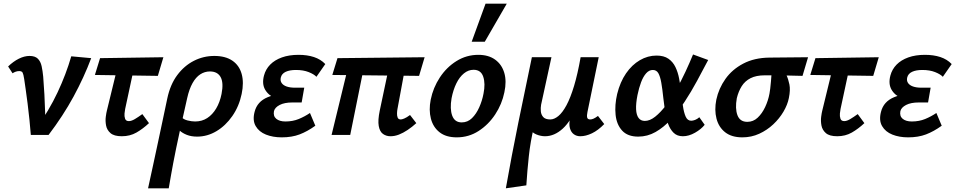

<svg xmlns="http://www.w3.org/2000/svg" viewBox="-20 -731 5175 1040"><path d="M147 0Q144 -38 139.5 -82.5Q135 -127 129.5 -170Q124 -213 119 -248Q114 -283 111 -303Q107 -329 102.5 -337.5Q98 -346 84 -346Q74 -346 64.5 -342.5Q55 -339 48 -334L24 -371Q52 -398 82 -413Q112 -428 140 -428Q170 -428 185 -413Q200 -398 205.5 -372.5Q211 -347 214 -316Q218 -268 220.5 -219.5Q223 -171 224.5 -122.5Q226 -74 225 -26L176 -35Q246 -133 292 -231Q338 -329 366 -426L474 -416Q435 -312 378.5 -208Q322 -104 243 0Z M640 7Q598 7 578.5 -10Q559 -27 554.5 -51.5Q550 -76 553 -98.5Q556 -121 559 -132L627 -411H716L658 -141Q656 -132 654.5 -116.5Q653 -101 657.5 -88Q662 -75 678 -75Q692 -75 710.5 -86Q729 -97 751 -113L787 -64Q754 -33 719 -13Q684 7 640 7ZM494 -325 522 -416 865 -421 835 -320Z M782 289Q796 225 809.5 162.5Q823 100 836 39Q849 -22 861.5 -81Q874 -140 886 -197Q902 -273 940 -324Q978 -375 1030 -401.5Q1082 -428 1141 -428Q1201 -428 1238.5 -402.5Q1276 -377 1289 -330.5Q1302 -284 1289 -222Q1275 -155 1238.5 -102.5Q1202 -50 1152.5 -20.5Q1103 9 1048 9Q1016 9 992 -0.5Q968 -10 953 -24Q938 -38 933 -51L963 -97Q974 -84 996 -78.5Q1018 -73 1037 -73Q1074 -73 1102.5 -91.5Q1131 -110 1151 -143.5Q1171 -177 1180 -222Q1192 -283 1175 -313.5Q1158 -344 1117 -344Q1089 -344 1065 -328.5Q1041 -313 1023 -281Q1005 -249 994 -200Q972 -103 957.5 -37.5Q943 28 934 73Q925 118 918.5 151.5Q912 185 906.5 217Q901 249 894 289Z M1506 13Q1458 13 1420.5 -2Q1383 -17 1365 -48Q1347 -79 1359 -125Q1373 -181 1430 -204.5Q1487 -228 1565 -228L1560 -182Q1512 -182 1473 -198Q1434 -214 1416 -245.5Q1398 -277 1410 -322Q1419 -356 1443.5 -381Q1468 -406 1507 -420Q1546 -434 1597 -434Q1644 -434 1680.5 -422Q1717 -410 1742 -384L1694 -315Q1681 -329 1652 -340.5Q1623 -352 1583 -352Q1549 -352 1527.5 -342Q1506 -332 1501 -311Q1497 -294 1505.5 -281.5Q1514 -269 1532.5 -262.5Q1551 -256 1578 -256H1628L1614 -176H1564Q1521 -176 1495 -162.5Q1469 -149 1464 -129Q1459 -102 1476.5 -87.5Q1494 -73 1526 -73Q1566 -73 1598.5 -86.5Q1631 -100 1659 -119L1688 -50Q1645 -19 1603 -3Q1561 13 1506 13Z M2095 7Q2072 7 2054.5 -5.5Q2037 -18 2031.5 -48.5Q2026 -79 2037 -132L2096 -411H2183L2133 -141Q2131 -131 2130.5 -117.5Q2130 -104 2134 -94Q2138 -84 2151 -84Q2157 -84 2169.5 -89Q2182 -94 2201 -108L2235 -64Q2212 -43 2188 -27Q2164 -11 2141 -2Q2118 7 2095 7ZM1776 0 1876 -411H1960L1877 0ZM2250 -320 1780 -325 1808 -416 2280 -421Z M2454 13Q2396 13 2361 -14.5Q2326 -42 2314 -88.5Q2302 -135 2313 -191Q2326 -256 2362.5 -311.5Q2399 -367 2453 -400.5Q2507 -434 2571 -434Q2626 -434 2662 -408Q2698 -382 2711.5 -336.5Q2725 -291 2712 -231Q2699 -167 2662.5 -111.5Q2626 -56 2572.5 -21.5Q2519 13 2454 13ZM2481 -68Q2513 -68 2536.5 -91Q2560 -114 2576 -150Q2592 -186 2599 -224Q2610 -278 2597.5 -315.5Q2585 -353 2545 -353Q2517 -353 2493 -333.5Q2469 -314 2452 -279.5Q2435 -245 2426 -199Q2416 -141 2429.5 -104.5Q2443 -68 2481 -68ZM2535 -505 2610 -711H2725L2606 -505Z M2720 289Q2751 113 2787.5 -66Q2824 -245 2861 -421H2967L2911 -164Q2908 -147 2909.5 -128.5Q2911 -110 2922.5 -97Q2934 -84 2961 -84Q2982 -84 3004.5 -102.5Q3027 -121 3048.5 -161Q3070 -201 3089.5 -265.5Q3109 -330 3125 -421H3184Q3153 -264 3113.5 -170Q3074 -76 3028.5 -34.5Q2983 7 2932 7Q2921 7 2909 4.5Q2897 2 2886 -2.5Q2875 -7 2867 -13.5Q2859 -20 2856 -28L2872 -43Q2853 36 2844.5 115Q2836 194 2831 273ZM3123 7Q3103 7 3088 -4Q3073 -15 3067 -37Q3061 -59 3068 -92L3138 -421H3223L3162 -124Q3158 -105 3160.5 -94.5Q3163 -84 3177 -84Q3185 -84 3194.5 -88Q3204 -92 3219 -103L3253 -59Q3220 -25 3186.5 -9Q3153 7 3123 7Z M3437 9Q3380 9 3350 -23.5Q3320 -56 3314.5 -109Q3309 -162 3323 -222Q3339 -287 3371 -333.5Q3403 -380 3446 -405Q3489 -430 3536 -430Q3576 -430 3600.5 -413Q3625 -396 3638.5 -368Q3652 -340 3658.5 -306Q3665 -272 3669 -237Q3674 -195 3679 -158.5Q3684 -122 3694 -99.5Q3704 -77 3724 -77Q3733 -77 3745 -81.5Q3757 -86 3768 -96L3797 -55Q3778 -31 3744.5 -12Q3711 7 3679 7Q3648 7 3629 -11.5Q3610 -30 3599 -60Q3588 -90 3582.5 -126.5Q3577 -163 3573 -200Q3568 -249 3562 -283Q3556 -317 3546 -334.5Q3536 -352 3516 -352Q3496 -352 3480 -334Q3464 -316 3452.5 -285.5Q3441 -255 3433 -216Q3424 -170 3425.5 -139Q3427 -108 3439 -92Q3451 -76 3473 -76Q3500 -76 3529 -99Q3558 -122 3587 -160Q3616 -198 3643 -245.5Q3670 -293 3693 -342.5Q3716 -392 3734 -436L3816 -406Q3787 -351 3755.5 -292.5Q3724 -234 3688.5 -180Q3653 -126 3614 -83.5Q3575 -41 3531 -16Q3487 9 3437 9Z M4001 13Q3943 13 3908 -14.5Q3873 -42 3861 -88.5Q3849 -135 3860 -191Q3873 -252 3909.5 -303.5Q3946 -355 4006 -386.5Q4066 -418 4147 -419L4357 -421L4327 -320Q4269 -322 4221.5 -322.5Q4174 -323 4122 -323Q4076 -323 4045.5 -307.5Q4015 -292 3997.5 -264Q3980 -236 3971 -199Q3961 -143 3974.5 -107Q3988 -71 4028 -71Q4060 -71 4084 -93.5Q4108 -116 4124.5 -151Q4141 -186 4148 -224Q4150 -232 4152 -250.5Q4154 -269 4156 -290Q4158 -311 4159 -329Q4160 -347 4159 -353L4223 -367Q4229 -347 4239.5 -325Q4250 -303 4256 -273.5Q4262 -244 4253 -200Q4246 -164 4224 -126.5Q4202 -89 4168.5 -57.5Q4135 -26 4092.5 -6.5Q4050 13 4001 13Z M4515 7Q4473 7 4453.5 -10Q4434 -27 4429.5 -51.5Q4425 -76 4428 -98.5Q4431 -121 4434 -132L4502 -411H4591L4533 -141Q4531 -132 4529.5 -116.5Q4528 -101 4532.5 -88Q4537 -75 4553 -75Q4567 -75 4585.5 -86Q4604 -97 4626 -113L4662 -64Q4629 -33 4594 -13Q4559 7 4515 7ZM4369 -325 4397 -416 4740 -421 4710 -320Z M4899 13Q4851 13 4813.5 -2Q4776 -17 4758 -48Q4740 -79 4752 -125Q4766 -181 4823 -204.5Q4880 -228 4958 -228L4953 -182Q4905 -182 4866 -198Q4827 -214 4809 -245.5Q4791 -277 4803 -322Q4812 -356 4836.5 -381Q4861 -406 4900 -420Q4939 -434 4990 -434Q5037 -434 5073.5 -422Q5110 -410 5135 -384L5087 -315Q5074 -329 5045 -340.5Q5016 -352 4976 -352Q4942 -352 4920.5 -342Q4899 -332 4894 -311Q4890 -294 4898.5 -281.5Q4907 -269 4925.5 -262.5Q4944 -256 4971 -256H5021L5007 -176H4957Q4914 -176 4888 -162.5Q4862 -149 4857 -129Q4852 -102 4869.5 -87.5Q4887 -73 4919 -73Q4959 -73 4991.5 -86.5Q5024 -100 5052 -119L5081 -50Q5038 -19 4996 -3Q4954 13 4899 13Z"/></svg>

Font: Ysabeau Office
Style: Bold Italic
Weight: 700
Italic angle: -12°
Designer: Christian Thalmann (Catharsis Fonts)
Version: Version 2.001;gftools[0.9.30]; featfreeze: tnum,lnum,ss02